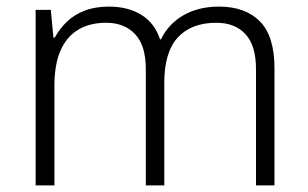

<svg xmlns="http://www.w3.org/2000/svg" viewBox="-20 -562 934 582"><path d="M88 0V-532H134L142 -448H146Q160 -474 182 -495.5Q204 -517 236 -529.5Q268 -542 310 -542Q368 -542 408.5 -517Q449 -492 465 -443H468Q491 -490 536.5 -516Q582 -542 644 -542Q723 -542 767.5 -497.5Q812 -453 812 -355V0H756V-353Q756 -424 724 -458.5Q692 -493 636 -493Q560 -493 519 -448.5Q478 -404 478 -311V0H422V-353Q422 -424 389.5 -458.5Q357 -493 302 -493Q252 -493 217 -472Q182 -451 163.5 -409Q145 -367 145 -302V0Z"/></svg>

Font: Noto Sans Symbols Light
Style: Regular
Weight: 300
Version: Version 2.002